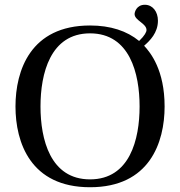

<svg xmlns="http://www.w3.org/2000/svg" viewBox="-20 -772 756 806"><path d="M45 -325C45 -174 108 14 358 14C608 14 671 -174 671 -325C671 -478 612 -551 585 -580C609 -601 643 -634 643 -685C643 -723 621 -752 588 -752C553 -752 545 -721 545 -713C545 -686 595 -674 595 -646C595 -638 588 -623 564 -600C513 -642 444 -665 358 -665C108 -665 45 -476 45 -325ZM150 -325C150 -463 191 -632 358 -632C525 -632 566 -463 566 -325C566 -187 525 -19 358 -19C191 -19 150 -187 150 -325Z"/></svg>

Font: erewhon
Style: Regular
Weight: 400
Version: Version 1.0.0